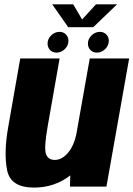

<svg xmlns="http://www.w3.org/2000/svg" viewBox="-20 -867 620 892"><path d="M305 0 306.5 -52Q233 4.5 138 4.5Q29 4.5 13 -76.5Q-3 -157.5 18 -276L74 -595.5H257L202 -283Q184 -182 193.2 -153Q202.5 -124 234.5 -124Q268.5 -124 297.5 -159Q322.5 -189.5 334 -240L397 -595.5H580L474.5 0ZM242.5 -622.5Q224 -622.5 212.5 -634.8Q201 -647 201 -664.5Q201 -686.5 218 -702.8Q235 -719 256.5 -719Q274.5 -719 286.2 -707Q298 -695 298 -677.5Q298 -655 281 -638.8Q264 -622.5 242.5 -622.5ZM430 -622.5Q411.5 -622.5 400 -634.8Q388.5 -647 388.5 -664.5Q388.5 -686.5 405.5 -702.8Q422.5 -719 444 -719Q462 -719 473.8 -707Q485.5 -695 485.5 -677.5Q485.5 -655 468.5 -638.8Q451.5 -622.5 430 -622.5ZM297 -740.5 222.5 -847H320L361.5 -776.5L426 -847H524L413 -740.5Z"/></svg>

Font: Anybody ExtraBold
Style: Italic
Weight: 800
Italic angle: -10°
Designer: Tyler Finck
Foundry: Etcetera Type Company
Version: Version 1.010; ttfautohint (v1.8.3) -l 8 -r 50 -G 200 -x 14 